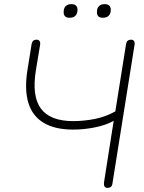

<svg xmlns="http://www.w3.org/2000/svg" viewBox="-20 -903 697 929"><path d="M500 6Q490 6 486 -0.5Q482 -7 483 -19L530 -318Q491 -297 438.5 -286.5Q386 -276 334 -276Q247 -276 192.5 -308Q138 -340 118 -403Q98 -466 112 -559L133 -690Q135 -701 141 -706Q147 -711 157 -711Q167 -711 171.5 -704Q176 -697 174 -686L154 -565Q133 -438 178 -377.5Q223 -317 334 -317Q386 -317 439 -327.5Q492 -338 538 -364L590 -690Q592 -701 598 -706Q604 -711 614 -711Q624 -711 628.5 -704.5Q633 -698 631 -686L524 -15Q523 -5 517 0.5Q511 6 500 6ZM478 -817Q449 -817 449 -844Q449 -864 459 -873.5Q469 -883 487 -883Q501 -883 508.5 -876Q516 -869 516 -856Q516 -837 506 -827Q496 -817 478 -817ZM317 -817Q288 -817 288 -844Q288 -864 298 -873.5Q308 -883 326 -883Q340 -883 347.5 -876Q355 -869 355 -856Q355 -837 345 -827Q335 -817 317 -817Z"/></svg>

Font: Nunito Variable Extra Light
Style: Italic
Weight: 200
Italic angle: -9°
Designer: Vernon Adams
Foundry: Vernon Adams
Version: Version 3.602